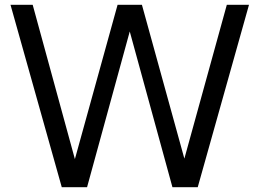

<svg xmlns="http://www.w3.org/2000/svg" viewBox="-20 -785 1088 805"><path d="M24 -765H117L294 -118L473 -765H575L753 -120L931 -765H1024L809 0H703L524 -653L345 0H239Z"/></svg>

Font: Application
Style: Regular
Weight: 400
Designer: Wei Huang
Foundry: Wei Huang
Version: Version 0.012